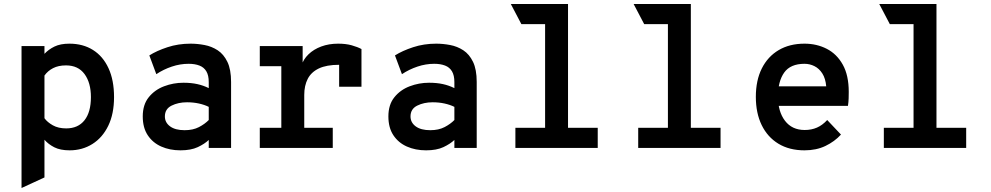

<svg xmlns="http://www.w3.org/2000/svg" viewBox="-20 -742 4968 963"><path d="M88 201V-511H203V-472Q223.5 -494 253.2 -508.5Q283 -523 328 -523Q396 -523 446.2 -491.5Q496.5 -460 524.2 -400Q552 -340 552 -255Q552 -171 523 -111.2Q494 -51.5 443.5 -19.8Q393 12 329 12Q282.5 12 252.5 -3.2Q222.5 -18.5 203 -41V148ZM312 -98Q371.5 -98 403.8 -138.8Q436 -179.5 436 -255Q436 -327 404 -370.5Q372 -414 311 -414Q273 -414 246.2 -400.2Q219.5 -386.5 203 -363V-149Q217.5 -129 245 -113.5Q272.5 -98 312 -98Z M885 12Q831.5 12 788.8 -7Q746 -26 721 -63.8Q696 -101.5 696 -158Q696 -217 726 -254.2Q756 -291.5 802.8 -309.2Q849.5 -327 900 -327Q939 -327 969.5 -320.2Q1000 -313.5 1027 -300V-330Q1027 -364 1015 -384.2Q1003 -404.5 980.2 -413.2Q957.5 -422 926 -422Q883.5 -422 841.8 -408Q800 -394 764 -370L729 -464Q766 -487.5 820 -505.2Q874 -523 936 -523Q970 -523 1005.8 -516.2Q1041.5 -509.5 1071.8 -489.8Q1102 -470 1120.5 -431.8Q1139 -393.5 1139 -331V0H1027V-40Q1006 -20 971.8 -4Q937.5 12 885 12ZM906 -89Q948 -89 977.8 -104.5Q1007.5 -120 1027 -140V-206Q1006 -216.5 977.8 -222.8Q949.5 -229 918 -229Q874 -229 840.5 -212.2Q807 -195.5 807 -158Q807 -127.5 833 -108.2Q859 -89 906 -89Z M1283 0V-101H1391V-410H1283V-511H1498V-398L1492 -413Q1501.5 -444.5 1527.2 -469.5Q1553 -494.5 1591.2 -508.8Q1629.5 -523 1676 -523Q1714.5 -523 1744 -514.8Q1773.5 -506.5 1793 -496V-307H1681V-462L1730 -412Q1715 -414.5 1702.2 -415.8Q1689.5 -417 1681 -417Q1618 -417 1579.5 -398.8Q1541 -380.5 1523.5 -346.5Q1506 -312.5 1506 -266V-101H1649V0Z M2117 12Q2063.5 12 2020.8 -7Q1978 -26 1953 -63.8Q1928 -101.5 1928 -158Q1928 -217 1958 -254.2Q1988 -291.5 2034.8 -309.2Q2081.5 -327 2132 -327Q2171 -327 2201.5 -320.2Q2232 -313.5 2259 -300V-330Q2259 -364 2247 -384.2Q2235 -404.5 2212.2 -413.2Q2189.5 -422 2158 -422Q2115.5 -422 2073.8 -408Q2032 -394 1996 -370L1961 -464Q1998 -487.5 2052 -505.2Q2106 -523 2168 -523Q2202 -523 2237.8 -516.2Q2273.5 -509.5 2303.8 -489.8Q2334 -470 2352.5 -431.8Q2371 -393.5 2371 -331V0H2259V-40Q2238 -20 2203.8 -4Q2169.5 12 2117 12ZM2138 -89Q2180 -89 2209.8 -104.5Q2239.5 -120 2259 -140V-206Q2238 -216.5 2209.8 -222.8Q2181.5 -229 2150 -229Q2106 -229 2072.5 -212.2Q2039 -195.5 2039 -158Q2039 -127.5 2065 -108.2Q2091 -89 2138 -89Z M2714 0V-722H2829V0ZM2565 0V-101H2978V0ZM2595 -621 2542 -722H2829V-621Z M3330 0V-722H3445V0ZM3181 0V-101H3594V0ZM3211 -621 3158 -722H3445V-621Z M4015 12Q3939 12 3884.2 -21.2Q3829.5 -54.5 3800.2 -114.8Q3771 -175 3771 -256Q3771 -339 3801 -398.8Q3831 -458.5 3885.8 -490.8Q3940.5 -523 4015 -523Q4076.5 -523 4127 -497Q4177.5 -471 4207.2 -417.5Q4237 -364 4237 -281Q4237 -267.5 4236.5 -249Q4236 -230.5 4233 -211H3859V-309H4124Q4120.5 -348.5 4104.5 -373.5Q4088.5 -398.5 4065 -410.2Q4041.5 -422 4015 -422Q3944.5 -422 3913.2 -378Q3882 -334 3882 -258Q3882 -182.5 3917.2 -136.2Q3952.5 -90 4016 -90Q4050 -90 4077.5 -102Q4105 -114 4129 -140L4198 -67Q4166 -32 4120.2 -10Q4074.5 12 4015 12Z M4562 0V-722H4677V0ZM4413 0V-101H4826V0ZM4443 -621 4390 -722H4677V-621Z"/></svg>

Font: Overpass Mono Light
Style: Regular
Weight: 300
Monospace: yes
Designer: Delve Withrington, Dave Bailey
Foundry: Delve Fonts LLC
Version: Version 4.000